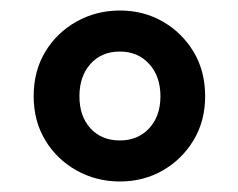

<svg xmlns="http://www.w3.org/2000/svg" viewBox="-20 -801 453 365"><path d="M208 -456Q163 -456 125.5 -477Q88 -498 66 -534.5Q44 -571 44 -618Q44 -666 66 -702.5Q88 -739 125.5 -760Q163 -781 208 -781Q253 -781 289.5 -760Q326 -739 348 -702.5Q370 -666 370 -618Q370 -571 348 -534.5Q326 -498 289.5 -477Q253 -456 208 -456ZM208 -534Q242 -534 263.5 -557Q285 -580 285 -618Q285 -656 263.5 -679.5Q242 -703 208 -703Q173 -703 152 -679.5Q131 -656 131 -618Q131 -580 152 -557Q173 -534 208 -534Z"/></svg>

Font: Noto Sans TC ExtraBold
Style: Regular
Weight: 800
Designer: Ryoko NISHIZUKA  (kana, bopomofo & ideographs); Paul D. Hunt (Latin, Greek & Cyrillic); Sandoll Communications , Soo-you
Foundry: Adobe
Version: Version 2.004-H2;hotconv 1.0.118;makeotfexe 2.5.65603